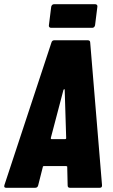

<svg xmlns="http://www.w3.org/2000/svg" viewBox="-24 -891 537 911"><path d="M297 -11 295 -98Q296 -100 294 -101.5Q292 -103 290 -103H185Q179 -103 179 -98L157 -11Q154 0 143 0H5Q-7 0 -3 -13L220 -689Q223 -700 234 -700H392Q404 -700 404 -689L460 -13V-10Q460 0 449 0H308Q297 0 297 -11ZM220 -231H285Q290 -231 290 -236L283 -464Q283 -468 281 -468Q279 -468 277 -464L217 -236Q217 -231 220 -231ZM208 -771 219 -859Q220 -864 223.5 -867.5Q227 -871 232 -871H428Q433 -871 436 -867.5Q439 -864 438 -859L427 -771Q426 -766 422.5 -762.5Q419 -759 414 -759H218Q213 -759 210 -762.5Q207 -766 208 -771Z"/></svg>

Font: Barlow Condensed ExtraBold
Style: Italic
Weight: 800
Width: 3
Italic angle: -7°
Designer: Jeremy Tribby
Foundry: Tribby Type
Version: Version 1.408